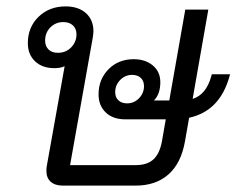

<svg xmlns="http://www.w3.org/2000/svg" viewBox="-20 -580 739 600"><path d="M699 -348 697 -341Q667 -233 571 -212L558 -138Q546 -70 506.5 -35Q467 0 404 0H176Q152 0 138.5 -12Q125 -24 125 -46Q125 -55 126 -60L182 -373Q169 -367 150 -367Q112 -367 89.5 -388.5Q67 -410 67 -445Q67 -495 100.5 -527.5Q134 -560 185 -560Q225 -560 248.5 -539Q272 -518 272 -482Q272 -477 270 -463L199 -64H404Q440 -64 459.5 -82Q479 -100 486 -138L498 -207H372Q333 -207 310.5 -228.5Q288 -250 288 -285Q288 -332 319 -363.5Q350 -395 398 -395Q434 -395 457.5 -375.5Q481 -356 481 -323Q481 -286 461 -266H509L559 -550H631L582 -271Q624 -284 640 -341L642 -348ZM161 -415Q186 -415 202.5 -432Q219 -449 219 -473Q219 -490 208 -500.5Q197 -511 178 -511Q154 -511 137.5 -494.5Q121 -478 121 -453Q121 -436 131.5 -425.5Q142 -415 161 -415ZM430 -311Q430 -327 420 -336.5Q410 -346 393 -346Q371 -346 355.5 -330Q340 -314 340 -292Q340 -276 350 -266.5Q360 -257 377 -257Q399 -257 414.5 -273Q430 -289 430 -311Z"/></svg>

Font: Bai Jamjuree
Style: Italic
Weight: 400
Italic angle: -10°
Version: Version 1.000; ttfautohint (v1.6)